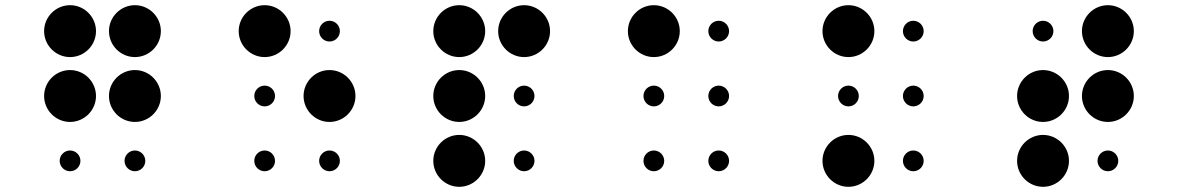

<svg xmlns="http://www.w3.org/2000/svg" viewBox="-20 -670 4540 740"><path d="M150 -550C150 -495 195 -450 250 -450C305 -450 350 -495 350 -550C350 -605 305 -650 250 -650C195 -650 150 -605 150 -550ZM150 -300C150 -245 195 -200 250 -200C305 -200 350 -245 350 -300C350 -355 305 -400 250 -400C195 -400 150 -355 150 -300ZM210 -50C210 -28 228 -10 250 -10C272 -10 290 -28 290 -50C290 -72 272 -90 250 -90C228 -90 210 -72 210 -50ZM400 -550C400 -495 445 -450 500 -450C555 -450 600 -495 600 -550C600 -605 555 -650 500 -650C445 -650 400 -605 400 -550ZM400 -300C400 -245 445 -200 500 -200C555 -200 600 -245 600 -300C600 -355 555 -400 500 -400C445 -400 400 -355 400 -300ZM460 -50C460 -28 478 -10 500 -10C522 -10 540 -28 540 -50C540 -72 522 -90 500 -90C478 -90 460 -72 460 -50Z M900 -550C900 -495 945 -450 1000 -450C1055 -450 1100 -495 1100 -550C1100 -605 1055 -650 1000 -650C945 -650 900 -605 900 -550ZM960 -300C960 -278 978 -260 1000 -260C1022 -260 1040 -278 1040 -300C1040 -322 1022 -340 1000 -340C978 -340 960 -322 960 -300ZM960 -50C960 -28 978 -10 1000 -10C1022 -10 1040 -28 1040 -50C1040 -72 1022 -90 1000 -90C978 -90 960 -72 960 -50ZM1210 -550C1210 -528 1228 -510 1250 -510C1272 -510 1290 -528 1290 -550C1290 -572 1272 -590 1250 -590C1228 -590 1210 -572 1210 -550ZM1150 -300C1150 -245 1195 -200 1250 -200C1305 -200 1350 -245 1350 -300C1350 -355 1305 -400 1250 -400C1195 -400 1150 -355 1150 -300ZM1210 -50C1210 -28 1228 -10 1250 -10C1272 -10 1290 -28 1290 -50C1290 -72 1272 -90 1250 -90C1228 -90 1210 -72 1210 -50Z M1650 -550C1650 -495 1695 -450 1750 -450C1805 -450 1850 -495 1850 -550C1850 -605 1805 -650 1750 -650C1695 -650 1650 -605 1650 -550ZM1650 -300C1650 -245 1695 -200 1750 -200C1805 -200 1850 -245 1850 -300C1850 -355 1805 -400 1750 -400C1695 -400 1650 -355 1650 -300ZM1650 -50C1650 5 1695 50 1750 50C1805 50 1850 5 1850 -50C1850 -105 1805 -150 1750 -150C1695 -150 1650 -105 1650 -50ZM1900 -550C1900 -495 1945 -450 2000 -450C2055 -450 2100 -495 2100 -550C2100 -605 2055 -650 2000 -650C1945 -650 1900 -605 1900 -550ZM1960 -300C1960 -278 1978 -260 2000 -260C2022 -260 2040 -278 2040 -300C2040 -322 2022 -340 2000 -340C1978 -340 1960 -322 1960 -300ZM1960 -50C1960 -28 1978 -10 2000 -10C2022 -10 2040 -28 2040 -50C2040 -72 2022 -90 2000 -90C1978 -90 1960 -72 1960 -50Z M2400 -550C2400 -495 2445 -450 2500 -450C2555 -450 2600 -495 2600 -550C2600 -605 2555 -650 2500 -650C2445 -650 2400 -605 2400 -550ZM2460 -300C2460 -278 2478 -260 2500 -260C2522 -260 2540 -278 2540 -300C2540 -322 2522 -340 2500 -340C2478 -340 2460 -322 2460 -300ZM2460 -50C2460 -28 2478 -10 2500 -10C2522 -10 2540 -28 2540 -50C2540 -72 2522 -90 2500 -90C2478 -90 2460 -72 2460 -50ZM2710 -550C2710 -528 2728 -510 2750 -510C2772 -510 2790 -528 2790 -550C2790 -572 2772 -590 2750 -590C2728 -590 2710 -572 2710 -550ZM2710 -300C2710 -278 2728 -260 2750 -260C2772 -260 2790 -278 2790 -300C2790 -322 2772 -340 2750 -340C2728 -340 2710 -322 2710 -300ZM2710 -50C2710 -28 2728 -10 2750 -10C2772 -10 2790 -28 2790 -50C2790 -72 2772 -90 2750 -90C2728 -90 2710 -72 2710 -50Z M3150 -550C3150 -495 3195 -450 3250 -450C3305 -450 3350 -495 3350 -550C3350 -605 3305 -650 3250 -650C3195 -650 3150 -605 3150 -550ZM3210 -300C3210 -278 3228 -260 3250 -260C3272 -260 3290 -278 3290 -300C3290 -322 3272 -340 3250 -340C3228 -340 3210 -322 3210 -300ZM3150 -50C3150 5 3195 50 3250 50C3305 50 3350 5 3350 -50C3350 -105 3305 -150 3250 -150C3195 -150 3150 -105 3150 -50ZM3460 -550C3460 -528 3478 -510 3500 -510C3522 -510 3540 -528 3540 -550C3540 -572 3522 -590 3500 -590C3478 -590 3460 -572 3460 -550ZM3460 -300C3460 -278 3478 -260 3500 -260C3522 -260 3540 -278 3540 -300C3540 -322 3522 -340 3500 -340C3478 -340 3460 -322 3460 -300ZM3460 -50C3460 -28 3478 -10 3500 -10C3522 -10 3540 -28 3540 -50C3540 -72 3522 -90 3500 -90C3478 -90 3460 -72 3460 -50Z M3960 -550C3960 -528 3978 -510 4000 -510C4022 -510 4040 -528 4040 -550C4040 -572 4022 -590 4000 -590C3978 -590 3960 -572 3960 -550ZM3900 -300C3900 -245 3945 -200 4000 -200C4055 -200 4100 -245 4100 -300C4100 -355 4055 -400 4000 -400C3945 -400 3900 -355 3900 -300ZM3900 -50C3900 5 3945 50 4000 50C4055 50 4100 5 4100 -50C4100 -105 4055 -150 4000 -150C3945 -150 3900 -105 3900 -50ZM4150 -550C4150 -495 4195 -450 4250 -450C4305 -450 4350 -495 4350 -550C4350 -605 4305 -650 4250 -650C4195 -650 4150 -605 4150 -550ZM4150 -300C4150 -245 4195 -200 4250 -200C4305 -200 4350 -245 4350 -300C4350 -355 4305 -400 4250 -400C4195 -400 4150 -355 4150 -300ZM4210 -50C4210 -28 4228 -10 4250 -10C4272 -10 4290 -28 4290 -50C4290 -72 4272 -90 4250 -90C4228 -90 4210 -72 4210 -50Z"/></svg>

Font: APH Braille Shadows
Style: Regular
Weight: 400
Designer: M R Gray
Version: Version 1.1